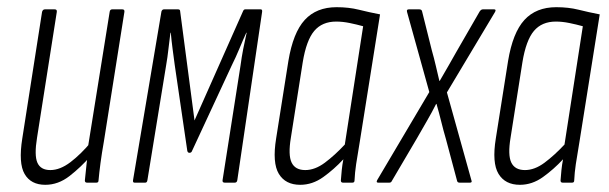

<svg xmlns="http://www.w3.org/2000/svg" viewBox="-20 -508 1693 534"><path d="M106 6Q66 6 48.5 -24Q31 -54 42 -123L97 -475Q99 -482 105 -482H132Q139 -482 138 -475L83 -125Q75 -76 84 -55.5Q93 -35 120 -35Q147 -35 176 -57Q205 -79 235 -115L233 -75Q205 -43 173.5 -18.5Q142 6 106 6ZM222 0Q216 0 216 -6Q218 -28 221 -54Q224 -80 227 -97L225 -101L285 -475Q286 -482 292 -482H320Q327 -482 326 -475L269 -115Q263 -81 259.5 -54.5Q256 -28 254 -6Q254 0 248 0Z M354 0Q349 0 350 -7L429 -476Q431 -482 436 -482H475Q481 -482 481 -477L521 -173L656 -477Q658 -482 662 -482H705Q710 -482 709 -475L640 -7Q639 0 633 0H605Q598 0 599 -7L649 -326Q652 -349 656.5 -372Q661 -395 666 -417H665Q655 -395 645.5 -372Q636 -349 625 -327L514 -88Q513 -85 511 -84Q509 -83 507 -83Q505 -83 503.5 -84Q502 -85 501 -88L466 -327Q463 -349 460 -372Q457 -395 455 -417H454Q451 -395 448.5 -372Q446 -349 442 -326L390 -7Q389 0 384 0Z M815 6Q774 6 755.5 -24.5Q737 -55 748 -123L782 -338Q795 -417 827.5 -452.5Q860 -488 916 -488Q950 -488 978 -481Q1006 -474 1037 -468L981 -116Q974 -75 970.5 -51.5Q967 -28 966 -6Q966 0 960 0H934Q928 0 928 -6Q929 -20 930.5 -35Q932 -50 935 -65Q909 -37 879 -15.5Q849 6 815 6ZM829 -35Q856 -35 883.5 -55.5Q911 -76 939 -106L990 -435Q972 -440 952.5 -444Q933 -448 915 -448Q876 -448 854 -422Q832 -396 822 -335L789 -125Q781 -77 791 -56Q801 -35 829 -35Z M1032 0Q1029 0 1028 -1.5Q1027 -3 1029 -7L1174 -252L1112 -475Q1111 -479 1112.5 -480.5Q1114 -482 1117 -482H1146Q1153 -482 1154 -476L1181 -368Q1187 -347 1192 -325.5Q1197 -304 1202 -283H1203Q1215 -303 1227 -324.5Q1239 -346 1250 -365L1314 -476Q1318 -482 1323 -482H1354Q1357 -482 1358 -480.5Q1359 -479 1357 -475L1223 -251L1291 -7Q1294 0 1287 0H1258Q1252 0 1251 -6L1220 -122Q1213 -146 1207 -170.5Q1201 -195 1194 -219H1193Q1181 -195 1167 -171Q1153 -147 1140 -124L1070 -5Q1068 0 1063 0Z M1426 6Q1385 6 1366.5 -24.5Q1348 -55 1359 -123L1393 -338Q1406 -417 1438.5 -452.5Q1471 -488 1527 -488Q1561 -488 1589 -481Q1617 -474 1648 -468L1592 -116Q1585 -75 1581.5 -51.5Q1578 -28 1577 -6Q1577 0 1571 0H1545Q1539 0 1539 -6Q1540 -20 1541.5 -35Q1543 -50 1546 -65Q1520 -37 1490 -15.5Q1460 6 1426 6ZM1440 -35Q1467 -35 1494.5 -55.5Q1522 -76 1550 -106L1601 -435Q1583 -440 1563.5 -444Q1544 -448 1526 -448Q1487 -448 1465 -422Q1443 -396 1433 -335L1400 -125Q1392 -77 1402 -56Q1412 -35 1440 -35Z"/></svg>

Font: Sofia Sans Extra Condensed Light
Style: Italic
Weight: 300
Italic angle: -9°
Version: Version 4.100